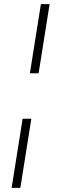

<svg xmlns="http://www.w3.org/2000/svg" viewBox="-20 -725 288 925"><path d="M124 -372 177 -705H219L166 -372ZM36 180 89 -153H131L78 180Z"/></svg>

Font: Nunito Sans 10pt SemiCondensed ExtraLight
Style: Italic
Weight: 250
Width: 4
Italic angle: -9°
Designer: Vernon Adams
Foundry: Vernon Adams
Version: Version 3.101;gftools[0.9.27]